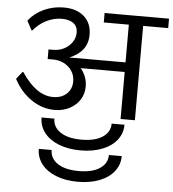

<svg xmlns="http://www.w3.org/2000/svg" viewBox="-66 -710 1058 1176"><g transform="rotate(5 463.0 -122.0)"><path d="M926 -638V-580H772V0H684V-289H414Q454 -239 454 -179Q454 -134 431 -98Q408 -62 367.5 -41Q327 -20 276 -20Q200 -20 133.5 -65Q67 -110 26 -187V-191L61 -235H65Q112 -165 160 -131.5Q208 -98 260 -98Q312 -98 343.5 -127.5Q375 -157 375 -204Q375 -240 356.5 -268Q338 -296 307.5 -311.5Q277 -327 242 -327H207V-386H236Q273 -386 303.5 -402Q334 -418 352 -445Q370 -472 370 -504Q370 -541 344.5 -560.5Q319 -580 273 -580Q224 -580 178.5 -557.5Q133 -535 98 -493H94L64 -548V-552Q100 -598 157 -624Q214 -650 278 -650Q358 -650 404 -609Q450 -568 450 -497Q450 -393 338 -348H684V-580H530V-638ZM201 33H280Q280 85 326.5 116Q373 147 456 147Q539 147 585.5 116Q632 85 632 33H711Q711 85 679.5 126Q648 167 590 190Q532 213 456 213Q380 213 322 190Q264 167 232.5 126Q201 85 201 33ZM201 226H280Q280 278 326.5 309Q373 340 456 340Q539 340 585.5 309Q632 278 632 226H711Q711 278 679.5 319Q648 360 590 383Q532 406 456 406Q380 406 322 383Q264 360 232.5 319Q201 278 201 226Z"/></g></svg>

Font: AmikoRegular
Style: Regular
Weight: 400
Designer: Pablo Impallari, Rodrigo Fuenzalida, Andres Torresi
Foundry: Impallari Type
Version: Version 1.000; ttfautohint (v1.3)